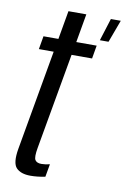

<svg xmlns="http://www.w3.org/2000/svg" viewBox="-84 -773 545 830"><g transform="rotate(10 189.0 -358.5)"><path d="M109.5 6Q67 6 47 -15Q27 -36 38 -99.5L115.5 -539.5H50.5L60.5 -597.5H126L148 -723H226.5L204.5 -597.5H294L284 -539.5H194L119.5 -118Q112 -76 119.5 -64.2Q127 -52.5 147 -52.5Q165 -52.5 184 -57.5L174 -1Q140 6 109.5 6ZM303.5 -623 334.5 -721.5H378L341.5 -623Z"/></g></svg>

Font: Anybody Condensed Regular
Style: Italic
Weight: 400
Width: 3
Italic angle: -10°
Designer: Tyler Finck
Foundry: Etcetera Type Company
Version: Version 1.010; ttfautohint (v1.8.3) -l 8 -r 50 -G 200 -x 14 